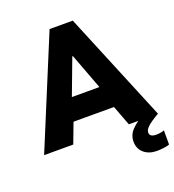

<svg xmlns="http://www.w3.org/2000/svg" viewBox="-171 -845 1074 1185"><g transform="rotate(-20 366.0 -253.0)"><path d="M-7.8 0 290 -719.7H442.4L740.2 0H548.8L482.4 -175.8L468.8 -246.1L368.2 -513.7H364.3L263.7 -246.1L250 -175.8L183.6 0ZM168 -131.8V-278.3H564.5V-131.8ZM657.2 213.9Q604.5 213.9 571.8 185.8Q539.1 157.7 539.1 110.4Q539.1 68.4 568.8 36.4Q598.6 4.4 651.4 -26.4L739.3 0Q713.4 15.1 691.7 29.8Q669.9 44.4 656.7 59.3Q643.6 74.2 643.6 89.8Q643.6 103.5 654.3 110.8Q665 118.2 687.5 118.2Q700.7 118.2 716.3 115.5Q731.9 112.8 739.3 108.4V202.1Q724.6 208 699.5 210.9Q674.3 213.9 657.2 213.9Z"/></g></svg>

Font: Reddit Sans Black
Style: Regular
Weight: 900
Version: Version 1.014